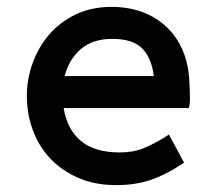

<svg xmlns="http://www.w3.org/2000/svg" viewBox="-20 -526 611 558"><path d="M306 -413Q249 -413 214.5 -383Q180 -353 168 -305H427Q421 -356 394 -384.5Q367 -413 306 -413ZM328 -83Q367 -83 395.5 -94.5Q424 -106 457 -126L471 -135L515 -53L505 -47Q462 -18 417.5 -3Q373 12 318 12Q255 12 206.5 -9.5Q158 -31 125 -66.5Q92 -102 75 -149Q58 -196 58 -248Q58 -295 74.5 -341.5Q91 -388 122 -424.5Q153 -461 199 -483.5Q245 -506 304 -506Q381 -506 436.5 -469.5Q492 -433 516 -367Q527 -335 529.5 -302.5Q532 -270 532 -239Q532 -230 531 -223L529 -212H165Q175 -150 215 -116.5Q255 -83 328 -83Z"/></svg>

Font: Codetta
Style: Bold
Weight: 700
Designer: Ulrich Proeller
Foundry: PROSA GmbH
Version: Version 2.00;September 29, 2018;FontCreator 11.5.0.2427 64-b